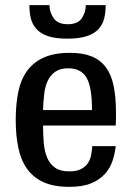

<svg xmlns="http://www.w3.org/2000/svg" viewBox="-20 -715 512 745"><path d="M249 10Q189 10 149 -8Q109 -26 85 -60Q61 -94 51 -142Q41 -190 41 -250Q41 -310 51 -358.5Q61 -407 85.5 -440.5Q110 -474 150.5 -492Q191 -510 251 -510Q302 -510 336 -496Q370 -482 391 -453.5Q412 -425 421 -381.5Q430 -338 430 -279Q430 -267 430 -254.5Q430 -242 429 -228H147Q147 -191 150 -158.5Q153 -126 163.5 -102Q174 -78 194 -64Q214 -50 249 -50Q278 -50 295.5 -59.5Q313 -69 322 -83.5Q331 -98 334 -115Q337 -132 338 -148H429Q426 -119 416.5 -90.5Q407 -62 386.5 -39.5Q366 -17 333 -3.5Q300 10 249 10ZM245 -450Q214 -450 195 -437Q176 -424 165.5 -402Q155 -380 151.5 -350.5Q148 -321 147 -288H337Q337 -378 315.5 -414Q294 -450 245 -450ZM390 -695Q390 -668 384.5 -644.5Q379 -621 363 -603Q347 -585 317.5 -575Q288 -565 241 -565Q194 -565 165.5 -575Q137 -585 121 -603Q105 -621 99.5 -644.5Q94 -668 94 -695H172Q172 -668 188 -644.5Q204 -621 243 -621Q282 -621 297.5 -644.5Q313 -668 313 -695Z"/></svg>

Font: Hermeneus One
Style: Regular
Weight: 400
Designer: Rodrigo Fuenzalida, Pablo Impallari
Foundry: Pablo Impallari, Rodrigo Fuenzalida
Version: Version 1.002; ttfautohint (v0.93) -l 8 -r 50 -G 200 -x 14 -